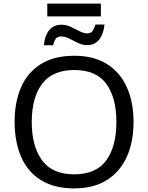

<svg xmlns="http://www.w3.org/2000/svg" viewBox="-20 -1034 821 1064"><path d="M720 -358Q720 -247 682.5 -164.5Q645 -82 572 -36Q499 10 391 10Q280 10 206.5 -36Q133 -82 97 -165Q61 -248 61 -359Q61 -469 97 -551Q133 -633 206.5 -679Q280 -725 392 -725Q499 -725 572 -679.5Q645 -634 682.5 -551.5Q720 -469 720 -358ZM156 -358Q156 -223 213 -145.5Q270 -68 391 -68Q513 -68 569 -145.5Q625 -223 625 -358Q625 -493 569 -569.5Q513 -646 392 -646Q271 -646 213.5 -569.5Q156 -493 156 -358ZM242 -943V-1014H539V-943ZM223 -783Q228 -836 252.5 -866.5Q277 -897 320 -897Q348 -897 373 -885Q398 -873 421 -861Q444 -849 463 -849Q484 -849 493 -862.5Q502 -876 509 -898H559Q554 -846 530 -815Q506 -784 462 -784Q437 -784 412 -796Q387 -808 364 -820Q341 -832 320 -832Q298 -832 289 -819Q280 -806 274 -783Z"/></svg>

Font: Noto Sans IKEA
Style: Regular
Weight: 400
Designer: Monotype Design Team
Foundry: Monotype Imaging Inc.
Version: Version 2.001